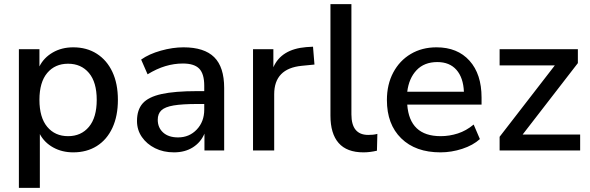

<svg xmlns="http://www.w3.org/2000/svg" viewBox="-20 -725 2843 925"><path d="M71 180V-488H170V-405Q191 -447 234 -472Q277 -497 333 -497Q398 -497 446.5 -466Q495 -435 521.5 -378.5Q548 -322 548 -244Q548 -166 521.5 -109Q495 -52 446.5 -21.5Q398 9 333 9Q279 9 236.5 -14.5Q194 -38 172 -79V180ZM308 -69Q371 -69 408.5 -114Q446 -159 446 -244Q446 -329 408.5 -373.5Q371 -418 308 -418Q245 -418 207.5 -373.5Q170 -329 170 -244Q170 -159 207.5 -114Q245 -69 308 -69Z M818 9Q767 9 727 -11Q687 -31 663.5 -65Q640 -99 640 -142Q640 -196 667.5 -227Q695 -258 758.5 -272Q822 -286 930 -286H964V-312Q964 -369 940 -394Q916 -419 861 -419Q819 -419 777 -406.5Q735 -394 691 -367L660 -438Q698 -465 755 -481Q812 -497 864 -497Q964 -497 1012 -449.5Q1060 -402 1060 -301V0H965V-81Q947 -39 909 -15Q871 9 818 9ZM838 -63Q892 -63 928 -101Q964 -139 964 -197V-224H931Q858 -224 816.5 -217Q775 -210 757.5 -193.5Q740 -177 740 -148Q740 -110 766 -86.5Q792 -63 838 -63Z M1199 0V-488H1297V-401Q1335 -488 1455 -498L1488 -500L1495 -414L1434 -408Q1301 -395 1301 -271V0Z M1731 9Q1651 9 1611.5 -36Q1572 -81 1572 -168V-705H1673V-174Q1673 -75 1754 -75Q1766 -75 1776.5 -76Q1787 -77 1798 -80L1796 1Q1762 9 1731 9Z M2102 9Q1982 9 1913 -58.5Q1844 -126 1844 -243Q1844 -318 1874.5 -375.5Q1905 -433 1959 -465Q2013 -497 2083 -497Q2184 -497 2242 -432.5Q2300 -368 2300 -255V-221H1942Q1953 -69 2103 -69Q2145 -69 2185.5 -82Q2226 -95 2262 -125L2292 -55Q2259 -25 2207 -8Q2155 9 2102 9ZM2087 -426Q2024 -426 1987 -387Q1950 -348 1942 -283H2215Q2212 -351 2179 -388.5Q2146 -426 2087 -426Z M2387 0V-66L2653 -410H2387V-488H2764V-421L2498 -77H2775V0Z"/></svg>

Font: Nunito Sans SemiBold
Style: Regular
Weight: 600
Designer: Vernon Adams
Foundry: Vernon Adams
Version: Version 3.101; ttfautohint (v1.8.4.7-5d5b);gftools[0.9.27]